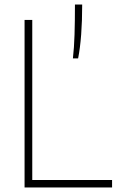

<svg xmlns="http://www.w3.org/2000/svg" viewBox="-20 -828 520 848"><path d="M88.5 0V-740H122.5V-33H475V0ZM311 -808H343Q343 -661.5 325 -570H302Q307.5 -617.5 309.2 -675.2Q311 -733 311 -808Z"/></svg>

Font: Encode Sans Semi Condensed Thin
Style: Regular
Weight: 250
Width: 4
Designer: Multiple Designers
Foundry: Impallari Type
Version: Version 2.000